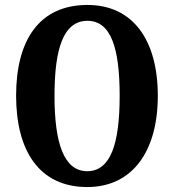

<svg xmlns="http://www.w3.org/2000/svg" viewBox="-20 -745 702 775"><path d="M332 10C515 10 617 -135 617 -358C617 -584 516 -725 333 -725C138 -725 45 -582 45 -359C45 -137 138 10 332 10ZM332 -54C238 -54 200 -167 200 -358C200 -551 237 -661 333 -661C428 -661 463 -551 463 -358C463 -166 427 -54 332 -54Z"/></svg>

Font: Noto Serif Armenian ExtraCondensed ExtraBold
Style: Regular
Weight: 800
Width: 2
Designer: Monotype Design Team
Foundry: Monotype Imaging Inc.
Version: Version 2.008